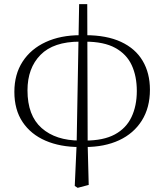

<svg xmlns="http://www.w3.org/2000/svg" viewBox="-20 -691 789 922"><path d="M339 202 348 1 360 -671H399L401 3L406 197L353 211ZM362 15Q269 15 198.5 -15.5Q128 -46 88.5 -105Q49 -164 49 -250Q49 -334 88.5 -395Q128 -456 199.5 -489Q271 -522 366 -522L363 -491Q237 -491 174.5 -427.5Q112 -364 112 -257Q112 -136 180 -76Q248 -16 364 -16ZM388 15 389 -16Q477 -16 531.5 -45.5Q586 -75 611.5 -129Q637 -183 637 -254Q637 -325 612.5 -378Q588 -431 533.5 -461Q479 -491 388 -491L390 -522Q492 -522 561 -490Q630 -458 665 -399Q700 -340 700 -260Q700 -174 661 -112Q622 -50 552 -17.5Q482 15 388 15Z"/></svg>

Font: Early Summer Mincho VF
Style: Regular
Weight: 250
Designer: GuiWonder
Version: Version 1.002